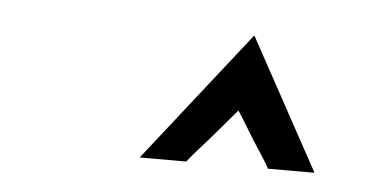

<svg xmlns="http://www.w3.org/2000/svg" viewBox="-29 -711 533 267"><g transform="rotate(5 238.0 -577.5)"><path d="M352 -486Q348 -494 338 -509Q328 -524 318.5 -540Q309 -556 304 -563Q298 -556 284.5 -540Q271 -524 257.5 -509Q244 -494 238 -486H173Q209 -532 245 -577.5Q281 -623 317 -669Q342 -623 367 -577.5Q392 -532 417 -486Z"/></g></svg>

Font: Josefin Sans Medium
Style: Italic
Weight: 500
Italic angle: -7°
Designer: Santiago Orozco
Foundry: Typemade
Version: Version 2.000